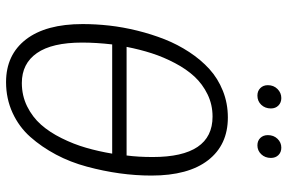

<svg xmlns="http://www.w3.org/2000/svg" viewBox="-172 -734 917 612"><g transform="rotate(90 286.0 -427.5)"><path d="M284.2 -790Q269.5 -790 260.3 -799.3Q251 -808.6 251 -823.2Q251 -841.8 263.2 -854Q275.4 -866.2 292 -866.2Q306.6 -866.2 315.9 -856.9Q325.2 -847.7 325.2 -833Q325.2 -814.5 313.5 -802.2Q301.8 -790 284.2 -790ZM442.9 -790Q428.2 -790 419.2 -799.3Q410.2 -808.6 410.2 -823.2Q410.2 -841.8 421.9 -854Q433.6 -866.2 450.2 -866.2Q464.8 -866.2 473.9 -856.9Q482.9 -847.7 482.9 -833Q482.9 -814.5 471.2 -802.2Q459.5 -790 442.9 -790ZM354 -695.8Q441.4 -695.8 490.2 -632.8Q539.1 -569.8 539.1 -452.1Q539.1 -401.9 532 -350.6Q524.9 -299.3 510.7 -246.6Q496.6 -193.8 472.2 -147.9Q447.8 -102.1 416 -66.2Q384.3 -30.3 339.1 -9.5Q293.9 11.2 241.2 11.2Q154.3 11.2 105.2 -52.2Q56.2 -115.7 56.2 -232.9Q56.2 -274.4 61 -317.9Q65.9 -361.3 77.1 -407Q88.4 -452.6 104.7 -494.1Q121.1 -535.6 145.5 -572.8Q169.9 -609.9 199.7 -637Q229.5 -664.1 269 -679.9Q308.6 -695.8 354 -695.8ZM351.1 -647Q313 -647 280.3 -631.1Q247.6 -615.2 223.6 -589.4Q199.7 -563.5 180.7 -527.3Q161.6 -491.2 149.4 -453.4Q137.2 -415.5 128.9 -373H475.1Q480 -410.2 480 -456.1Q480 -647 351.1 -647ZM244.1 -39.1Q284.2 -39.1 318.4 -55.9Q352.5 -72.8 376.7 -100.1Q400.9 -127.4 419.9 -165.8Q439 -204.1 450.4 -243.7Q461.9 -283.2 469.2 -327.1H121.1Q115.2 -275.9 115.2 -231Q115.2 -135.3 148.7 -87.2Q182.1 -39.1 244.1 -39.1Z"/></g></svg>

Font: Fira Sans Compressed Light
Style: Italic
Weight: 300
Width: 3
Italic angle: -8°
Designer: Carrois Corporate & Edenspiekermann AG
Foundry: Carrois Corporate GbR & Edenspiekermann AG
Version: Version 4.203;PS 004.203;hotconv 1.0.88;makeotf.lib2.5.64775